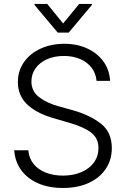

<svg xmlns="http://www.w3.org/2000/svg" viewBox="-20 -938 638 970"><path d="M302.7 -655.3Q254.9 -655.3 217.5 -638.7Q180.2 -622.1 159.4 -592.5Q138.7 -563 138.7 -526.4Q138.7 -476.6 178 -446.8Q217.3 -417 278.3 -400.4L351.6 -379.9Q436.5 -355.5 490.7 -312.5Q544.9 -269.5 544.9 -189.5Q544.9 -131.8 515.1 -86.2Q485.4 -40.5 429.4 -14.4Q373.5 11.7 297.9 11.7Q226.1 11.7 171.9 -12.2Q117.7 -36.1 86.7 -79.1Q55.7 -122.1 51.8 -178.7H123Q126.5 -138.2 149.9 -109.4Q173.3 -80.6 211.9 -65.7Q250.5 -50.8 297.9 -50.8Q349.6 -50.8 390.6 -68.1Q431.6 -85.4 454.6 -117.2Q477.5 -148.9 477.5 -190.4Q477.5 -239.7 440.2 -268.3Q402.8 -296.9 331.1 -317.4L247.1 -341.8Q160.6 -367.7 115.5 -412.1Q70.3 -456.5 70.3 -523.4Q70.3 -580.1 101.1 -624Q131.8 -668 185.3 -692.4Q238.8 -716.8 304.7 -716.8Q370.1 -716.8 421.9 -692.6Q473.6 -668.5 503.7 -625.7Q533.7 -583 536.1 -529.3H467.8Q464.4 -567.4 442.6 -595.9Q420.9 -624.5 384.5 -639.9Q348.1 -655.3 302.7 -655.3ZM298.8 -819.3 379.9 -918H444.3V-913.1L327.1 -773.4H271.5L154.3 -913.1V-918H218.8Z"/></svg>

Font: Pretendard GOV Light
Style: Regular
Weight: 300
Designer: Base glyphs from Inter by Rasmus Andersson; Hangeul glyphs from Noto Sans CJK(Source Han Sans) by Jang Soo-young and Kan
Foundry: Kil Hyung-jin
Version: Version 1.309